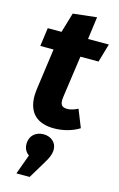

<svg xmlns="http://www.w3.org/2000/svg" viewBox="-146 -724 685 1105"><g transform="rotate(15 197.0 -171.0)"><path d="M321 -129C297 -117 276 -111 259 -111C225 -111 212 -125 219 -174L254 -421H362L394 -531H270L288 -665L147 -649L112 -531H30L15 -421H94L61 -182C59 -165 57 -150 57 -135C57 -32 115 17 213 17C267 17 322 2 363 -24ZM72 323H151L213 220C231 191 244 164 244 135C244 94 210 65 166 65C118 65 84 96 84 143C84 170 94 190 115 205Z"/></g></svg>

Font: Fira Sans OT
Style: Bold Italic
Weight: 700
Italic angle: -8°
Designer: Carrois Corporate & Edenspiekermann
Foundry: Carrois Corporate GbR & Edenspiekermann AG
Version: Version 2.001